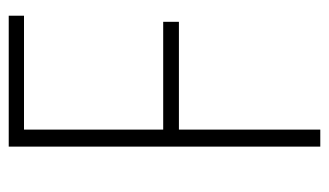

<svg xmlns="http://www.w3.org/2000/svg" viewBox="-177 -577 754 440"><g transform="rotate(-90 200.0 -357.0)"><path d="M123 0H84V-714H384V-679H123V-360H370V-324H123Z"/></g></svg>

Font: Noto Sans Lao UI Cond ExtLt
Style: Regular
Weight: 200
Width: 3
Designer: Monotype Design Team
Foundry: Monotype Imaging Inc.
Version: Version 2.000; ttfautohint (v1.8.4.7-5d5b)